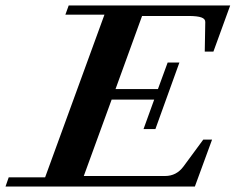

<svg xmlns="http://www.w3.org/2000/svg" viewBox="-69 -683 863 703"><path d="M-48.8 0 -37.1 -33.7H96.2L313.5 -629.4H170.4L182.6 -663.1H773.9L712.4 -494.1H680.7L682.6 -602.1Q683.1 -613.8 668.5 -619.1Q653.8 -624.5 621.6 -624.5H451.2L354 -356.9H509.3L544.9 -454.1H587.9L500 -210.4H456.5L495.6 -318.4H339.8L237.8 -38.6H535.6Q577.1 -38.6 603 -73.7L675.3 -171.9H707.5L644.5 0Z"/></svg>

Font: Elstob 10pt
Style: Bold Italic
Weight: 700
Italic angle: -20°
Designer: Peter S. Baker
Version: Version 1.015